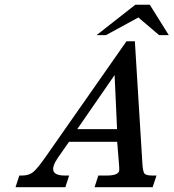

<svg xmlns="http://www.w3.org/2000/svg" viewBox="-20 -776 720 796"><path d="M679.7 -630.4H639.6L553.7 -703.6L419.4 -630.4H380.4L541 -756.3H601.1ZM455.1 -464.8 300.3 -240.7H465.3ZM612.8 0H372.1L387.7 -48.3H422.4Q467.8 -48.3 473.6 -66.4Q475.1 -70.3 474.1 -85.9L465.8 -188H266.1L219.7 -121.6Q169.9 -48.3 248.5 -48.3H266.6L251 0H44.4L60.1 -48.3H72.8Q100.1 -48.3 118.2 -63.2Q136.2 -78.1 173.8 -132.3L504.4 -605H539.1L570.3 -98.6Q572.3 -64.5 578.9 -56.4Q585.4 -48.3 611.8 -48.3H628.9Z"/></svg>

Font: RIT Rachana
Style: Bold Italic
Weight: 700
Designer: Hussain KH
Version: 1.4.7